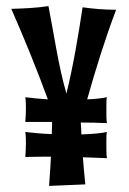

<svg xmlns="http://www.w3.org/2000/svg" viewBox="-20 -584 423 630"><path d="M331 -265C317 -262 294 -259 266 -258C294 -357 324 -454 361 -552C324 -552 287 -555 251 -560C237 -468 221 -371 198 -277C171 -370 158 -468 139 -564C102 -558 55 -556 17 -555C60 -457 100 -359 137 -258C110 -260 84 -262 63 -265C65 -252 65 -240 65 -228C65 -212 64 -197 63 -184H151C151 -170 150 -157 150 -144C118 -145 87 -148 63 -151C65 -138 65 -125 65 -113C65 -97 64 -82 63 -69C84 -69 105 -70 126 -70H147C146 -38 143 -6 141 26L260 21C257 -8 254 -38 252 -68L331 -65C329 -72 329 -93 329 -112C329 -131 329 -148 331 -151C314 -147 283 -144 247 -143C247 -156 246 -169 245 -182C275 -182 304 -181 331 -180C329 -187 329 -207 329 -226C329 -245 329 -262 331 -265Z"/></svg>

Font: Rum Raisin
Style: Regular
Weight: 400
Designer: Astigmatic (AOETI)
Foundry: Astigmatic (AOETI)
Version: Version 1.000